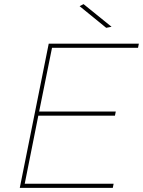

<svg xmlns="http://www.w3.org/2000/svg" viewBox="-20 -912 694 932"><path d="M495.5 -777 366.5 -882 385.5 -892 521.5 -782ZM527.5 0H76L216.5 -700H654L650 -680H232.5L170 -370.5H542L538 -350.5H166L100 -20H531.5Z"/></svg>

Font: Argentum Sans Thin
Style: Italic
Weight: 100
Italic angle: -11°
Designer: Julieta Ulanovsky (font), Cristiano Sobral (main changes and remaster)
Foundry: Julieta Ulanovsky (font), Cristiano Sobral (main changes and remaster)
Version: Version 2.007;June 15, 2022;FontCreator 14.0.0.2814 64-bit; 